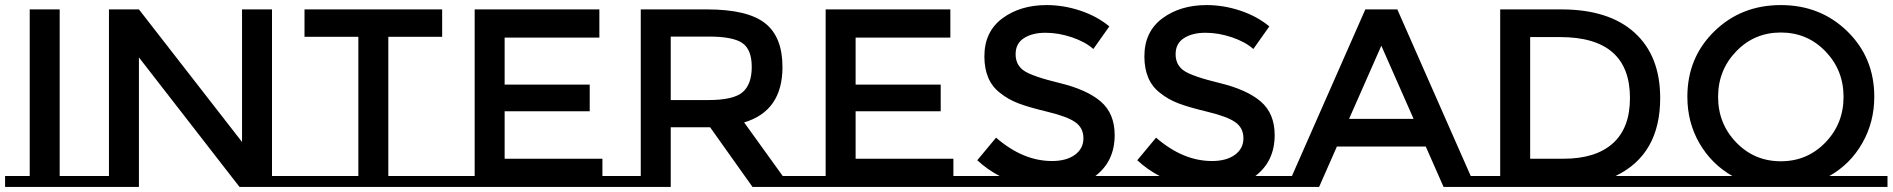

<svg xmlns="http://www.w3.org/2000/svg" viewBox="-20 -736 7452 756"><path d="M97 -43V-699H215V-43H312V0H0V-43Z M409 -43V-699H527L933 -177V-699H1051V-43H1148V0H923L527 -510V0H312V-43Z M1752 -43V0H1148V-43H1391V-591H1179V-699H1721V-591H1509V-43Z M1849 -43V-699H2340V-588H1967V-403H2302V-298H1967V-111H2352V-43H2449V0H1752V-43Z M3159 -43V0H2943L2776 -235H2621V0H2406V-43H2503V-699H2763Q2923 -699 2992 -645Q3061 -591 3061 -472Q3061 -299 2910 -254L3062 -43ZM2771 -592H2621V-342H2768Q2868 -342 2904 -373Q2940 -404 2940 -472.5Q2940 -541 2903 -566.5Q2866 -592 2771 -592Z M3231 -43V-699H3722V-588H3349V-403H3684V-298H3349V-111H3734V-43H3831V0H3134V-43Z M4418 -43V0H3788V-43H3916Q3868 -68 3828 -105L3902 -194Q4008 -102 4122 -102Q4179 -102 4212.5 -126.5Q4246 -151 4246 -191.5Q4246 -232 4214.5 -254.5Q4183 -277 4106 -295.5Q4029 -314 3989 -329.5Q3949 -345 3918 -370Q3856 -417 3856 -514Q3856 -611 3926.5 -663.5Q3997 -716 4101 -716Q4168 -716 4234 -694Q4300 -672 4348 -632L4285 -543Q4254 -571 4201 -589Q4148 -607 4096.5 -607Q4045 -607 4012 -586Q3979 -565 3979 -522.5Q3979 -480 4012 -457.5Q4045 -435 4152.5 -409Q4260 -383 4314.5 -336Q4369 -289 4369 -204Q4369 -101 4293 -43Z M5048 -43V0H4418V-43H4546Q4498 -68 4458 -105L4532 -194Q4638 -102 4752 -102Q4809 -102 4842.5 -126.5Q4876 -151 4876 -191.5Q4876 -232 4844.5 -254.5Q4813 -277 4736 -295.5Q4659 -314 4619 -329.5Q4579 -345 4548 -370Q4486 -417 4486 -514Q4486 -611 4556.5 -663.5Q4627 -716 4731 -716Q4798 -716 4864 -694Q4930 -672 4978 -632L4915 -543Q4884 -571 4831 -589Q4778 -607 4726.5 -607Q4675 -607 4642 -586Q4609 -565 4609 -522.5Q4609 -480 4642 -457.5Q4675 -435 4782.5 -409Q4890 -383 4944.5 -336Q4999 -289 4999 -204Q4999 -101 4923 -43Z M5887 -43V0H5664L5594 -159H5244L5174 0H4951V-43H5067L5356 -699H5482L5771 -43ZM5546 -268 5419 -556 5292 -268Z M6572 -43V0H5790V-43H5887V-699H6127Q6315 -699 6416 -607.5Q6517 -516 6517 -350Q6517 -127 6341 -43ZM6398 -350Q6398 -590 6123 -590H6005V-111H6136Q6263 -111 6330.5 -171.5Q6398 -232 6398 -350Z M7412 -43V0H6572V-43H6801Q6719 -90 6671.5 -172Q6624 -254 6624 -355Q6624 -509 6730 -612.5Q6836 -716 6992 -716Q7148 -716 7254 -612.5Q7360 -509 7360 -355Q7360 -255 7312.5 -172Q7265 -89 7183 -43ZM7167.5 -534Q7096 -608 6992 -608Q6888 -608 6816.5 -534Q6745 -460 6745 -354.5Q6745 -249 6816.5 -175Q6888 -101 6992 -101Q7096 -101 7167.5 -175Q7239 -249 7239 -354.5Q7239 -460 7167.5 -534Z"/></svg>

Font: Montserrat Subrayada
Style: Regular
Weight: 400
Designer: Julieta Ulanovsky
Foundry: Julieta Ulanovsky
Version: Version 2.001